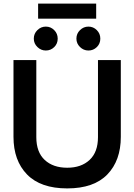

<svg xmlns="http://www.w3.org/2000/svg" viewBox="-20 -1033 747 1068"><path d="M192 -1013H515V-929H192ZM168 -818Q168 -846 188 -865.5Q208 -885 235 -885Q262 -885 281.5 -865.5Q301 -846 301 -818Q301 -790 281.5 -771Q262 -752 235 -752Q208 -752 188 -771.5Q168 -791 168 -818ZM405 -818Q405 -846 425 -865.5Q445 -885 472 -885Q499 -885 518.5 -865.5Q538 -846 538 -818Q538 -790 518.5 -771Q499 -752 472 -752Q445 -752 425 -771.5Q405 -791 405 -818ZM55 -272V-699H182V-270Q182 -187 228.5 -143.5Q275 -100 354 -100Q432 -100 478.5 -143.5Q525 -187 525 -270V-699H652V-272Q652 -140 577 -62.5Q502 15 354 15Q206 15 130.5 -62.5Q55 -140 55 -272Z"/></svg>

Font: Prompt Medium
Style: Regular
Weight: 500
Designer: Katatrad Team
Foundry: CadsonDemak
Version: Version 1.000